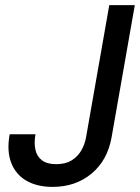

<svg xmlns="http://www.w3.org/2000/svg" viewBox="-20 -720 548 752"><path d="M186 12Q125 12 83 -12.5Q41 -37 23.5 -83.5Q6 -130 18 -194H119Q113 -161 118.5 -134.5Q124 -108 144 -92.5Q164 -77 200 -77Q236 -77 260 -91.5Q284 -106 298 -130Q312 -154 317 -182L408 -700H508L417 -182Q401 -92 338.5 -40Q276 12 186 12Z"/></svg>

Font: DM Sans 18pt Medium
Style: Italic
Weight: 500
Italic angle: -10°
Designer: Colophon Foundry, Jonny Pinhorn
Foundry: Colophon Foundry
Version: Version 4.004;gftools[0.9.30]